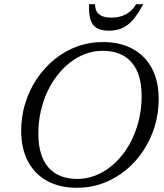

<svg xmlns="http://www.w3.org/2000/svg" viewBox="-20 -881 780 911"><path d="M162 -246.5Q162 -141 209.8 -86.5Q257.5 -32 347 -32Q388.5 -32 426.8 -46Q465 -60 499.2 -85.8Q533.5 -111.5 561.5 -147.2Q589.5 -183 609.8 -227Q630 -271 641 -321Q652 -371 652 -425Q652 -530.5 604.2 -585.2Q556.5 -640 467 -640Q426 -640 387.2 -626Q348.5 -612 314.5 -586Q280.5 -560 252.5 -524.2Q224.5 -488.5 204.2 -444.8Q184 -401 173 -351Q162 -301 162 -246.5ZM733 -410.5Q733 -343.5 714 -281.2Q695 -219 660 -166Q625 -113 576.8 -73.5Q528.5 -34 469.8 -12Q411 10 345 10Q263.5 10 204.2 -22.2Q145 -54.5 112.8 -115.2Q80.5 -176 80.5 -261Q80.5 -328 99.5 -390.2Q118.5 -452.5 153.8 -505.5Q189 -558.5 237.2 -598.2Q285.5 -638 344 -659.8Q402.5 -681.5 469 -681.5Q550 -681.5 609.2 -649.2Q668.5 -617 700.8 -556.5Q733 -496 733 -410.5ZM509 -797.5Q536 -797.5 558 -805Q580 -812.5 597 -826.5Q614 -840.5 625.5 -861H659.5Q633.5 -812 609.2 -785Q585 -758 558 -746.8Q531 -735.5 496.5 -735.5Q460.5 -735.5 439.2 -748Q418 -760.5 409.5 -787.8Q401 -815 402.5 -861H431Q431 -841.5 438.5 -827.2Q446 -813 463.2 -805.2Q480.5 -797.5 509 -797.5Z"/></svg>

Font: Newsreader 20pt
Style: Italic
Weight: 400
Italic angle: -17°
Version: Version 1.003